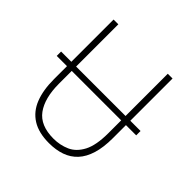

<svg xmlns="http://www.w3.org/2000/svg" viewBox="-183 -858 1027 1027"><g transform="rotate(45 330.5 -344.0)"><path d="M330.5 12Q252 12 202.8 -19Q153.5 -50 130.5 -108.2Q107.5 -166.5 107.5 -249V-347.5H30V-380.5H107.5V-700H143.5V-380.5H517.5V-700H553.5V-380.5H631V-347.5H553.5V-249Q553.5 -179 538.2 -129.2Q523 -79.5 494 -48.2Q465 -17 423.8 -2.5Q382.5 12 330.5 12ZM330.5 -22Q380 -22 422.8 -41Q465.5 -60 491.5 -109.5Q517.5 -159 517.5 -251V-347.5H143.5V-251Q143.5 -142 187.2 -82Q231 -22 330.5 -22Z"/></g></svg>

Font: Overpass Thin
Style: Regular
Weight: 250
Designer: Delve Withrington, Dave Bailey, Thomas Jockin
Foundry: Delve Fonts LLC
Version: Version 4.000